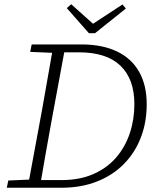

<svg xmlns="http://www.w3.org/2000/svg" viewBox="-20 -883 731 903"><path d="M12 0 19 -34 132 -39H141L138 0ZM110 0 177 -362Q191 -440 204.5 -518Q218 -596 232 -674H289L222 -312Q208 -234 194 -156Q180 -78 167 0ZM122 -639 129 -674H255L252 -634H241ZM143 0 146 -36H268Q355 -36 419.5 -64.5Q484 -93 526.5 -142.5Q569 -192 590.5 -256.5Q612 -321 612 -393Q612 -511 546.5 -574Q481 -637 350 -637H258L261 -674H363Q461 -674 530 -641Q599 -608 634.5 -545Q670 -482 670 -393Q670 -308 642.5 -236.5Q615 -165 563 -112Q511 -59 436.5 -29.5Q362 0 268 0ZM315 -863 429 -761H402L556 -862L572 -843L427 -727H398L294 -845Z"/></svg>

Font: Source Serif 4 Light
Style: Italic
Weight: 300
Italic angle: -12°
Designer: Frank Grießhammer
Foundry: Adobe Systems Incorporated
Version: Version 4.004;hotconv 1.0.116;makeotfexe 2.5.65601